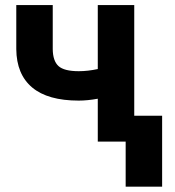

<svg xmlns="http://www.w3.org/2000/svg" viewBox="-20 -548 676 743"><path d="M499.5 0H358.4V-166Q318.8 -158.7 284.7 -158.7Q165 -158.7 104.5 -209.5Q43.9 -260.3 43 -357.9V-528.3H184.1V-357.9Q184.6 -312 206.5 -292.2Q228.5 -272.5 284.7 -272.5Q319.8 -272.5 358.4 -280.8V-528.3H499.5ZM607.4 174.3H466.3V-100.1H607.4Z"/></svg>

Font: SteelSelectRoboto
Style: Roboto-Bold
Weight: 700
Designer: Google
Version: Version 2.137; 2017